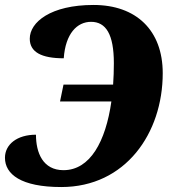

<svg xmlns="http://www.w3.org/2000/svg" viewBox="-25 -744 691 774"><path d="M222 10C481 10 631 -207 631 -449C631 -622 524 -724 352 -724C180 -724 95 -655 95 -588C95 -534 142 -509 232 -509C239 -609 286 -656 342 -656C402 -656 434 -606 434 -489C434 -460 433 -431 431 -403H231L217 -335H424C401 -173 338 -58 231 -58C148 -58 120 -128 120 -201C44 -201 -5 -162 -5 -108C-5 -42 59 10 222 10Z"/></svg>

Font: Noto Serif SemiCondensed Black
Style: Italic
Weight: 900
Width: 4
Italic angle: -12°
Designer: Monotype Design Team
Foundry: Monotype Imaging Inc.
Version: Version 2.014